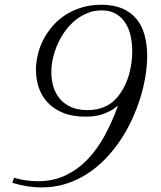

<svg xmlns="http://www.w3.org/2000/svg" viewBox="-20 -716 684 816"><path d="M39.6 39.6Q67.4 47.4 92.5 50.8Q117.7 54.2 141.1 54.2Q206.1 54.2 258.5 29.3Q311 4.4 352.5 -39.1Q394 -82.5 425.8 -141.1Q457.5 -199.7 481.4 -267.1Q463.9 -252.4 445.6 -243.2Q427.2 -233.9 409.7 -228.8Q392.1 -223.6 375.2 -221.9Q358.4 -220.2 343.3 -220.2Q287.6 -220.2 247.8 -236.6Q208 -252.9 182.4 -280.5Q156.7 -308.1 144.8 -343.8Q132.8 -379.4 132.8 -418.5Q132.8 -451.2 140.9 -484.6Q148.9 -518.1 165 -548.8Q181.2 -579.6 204.6 -606.4Q228 -633.3 259 -653.1Q290 -672.9 327.9 -684.3Q365.7 -695.8 410.6 -695.8Q462.9 -695.8 499.8 -679.9Q536.6 -664.1 560.1 -635.5Q583.5 -606.9 594.5 -566.7Q605.5 -526.4 605.5 -478Q605.5 -437 597.9 -391.1Q590.3 -345.2 575.7 -298.1Q561 -251 539.3 -204.6Q517.6 -158.2 489 -116.2Q460.4 -74.2 425.3 -38.3Q390.1 -2.4 348.4 24.2Q306.6 50.8 258.5 65.7Q210.4 80.6 156.2 80.6Q97.2 80.6 32.2 61ZM411.6 -671.9Q380.4 -671.9 352.3 -660.6Q324.2 -649.4 300.3 -630.1Q276.4 -610.8 257.6 -585Q238.8 -559.1 225.6 -529.8Q212.4 -500.5 205.3 -469.5Q198.2 -438.5 198.2 -408.7Q198.2 -376.5 207 -347.4Q215.8 -318.4 234.4 -296.1Q252.9 -273.9 282.2 -261Q311.5 -248 352.1 -248Q396.5 -248 430.9 -264.9Q465.3 -281.7 490.7 -318.4Q516.1 -354.5 529.1 -401.9Q542 -449.2 542 -498Q542 -532.2 535.2 -563.5Q528.3 -594.7 512.7 -618.9Q497.1 -643.1 472.2 -657.5Q447.3 -671.9 411.6 -671.9Z"/></svg>

Font: Petit Formal Script
Style: Regular
Weight: 400
Version: Version 1.001; ttfautohint (v0.8) -G 200 -r 50